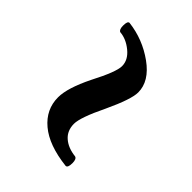

<svg xmlns="http://www.w3.org/2000/svg" viewBox="-22 -411 378 378"><g transform="rotate(-45 167.0 -221.5)"><path d="M41 -161.1Q27.8 -161.1 27.8 -167Q33.7 -218.8 56.4 -245.8Q79.1 -272.9 112.8 -272.9Q138.7 -272.9 183.1 -251Q229 -227.1 245.1 -227.1Q262.2 -227.1 275.4 -243.2Q288.6 -259.3 290 -276.9Q292 -282.2 303.2 -282.2Q315.9 -282.2 315.9 -276.9Q311 -235.8 286.6 -201.9Q262.2 -168 231 -168Q211.9 -168 163.1 -190.9Q115.7 -213.9 98.1 -213.9Q79.1 -213.9 67.9 -201.2Q56.6 -188.5 54.2 -167Q52.7 -161.1 41 -161.1Z"/></g></svg>

Font: Junicode SmCond
Style: Italic
Weight: 400
Width: 4
Italic angle: -11°
Designer: Peter S. Baker
Version: Version 2.206